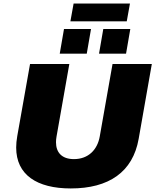

<svg xmlns="http://www.w3.org/2000/svg" viewBox="-20 -1048 874 1080"><path d="M376 -928H693L711 -1028H394ZM316 -746H468L492 -885H340ZM537 -746H689L713 -885H561ZM378 12C592 12 727 -80 760 -267L834 -688H613L541 -280C528 -206 477 -153 396 -153C327 -153 295 -191 295 -248C295 -258 296 -269 298 -280L370 -688H149L77 -282C73 -259 71 -238 71 -218C71 -65 187 12 378 12Z"/></svg>

Font: Archivo Black
Style: Italic
Weight: 900
Italic angle: -10°
Designer: Hector Gatti
Foundry: Omnibus-Type
Version: Version 2.001